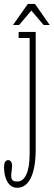

<svg xmlns="http://www.w3.org/2000/svg" viewBox="-68 -682 266 952"><path d="M17.5 249Q-4 249 -18.5 235.5Q-33 222 -40.5 198.5Q-48 175 -48 144.5Q-48 129.5 -42.8 120.8Q-37.5 112 -28 112Q-18 112 -13 120Q-8 128 -8 139Q-8 147 -9 155Q-10 163 -11.2 171.5Q-12.5 180 -12.5 190Q-12.5 203.5 -7.5 209.5Q-2.5 215.5 4.5 216.8Q11.5 218 17.5 218Q47 218 63 182.2Q79 146.5 79 80V-493.5H24.5V-523.5H109V55.5Q109 105.5 102.5 142Q96 178.5 83.8 202.2Q71.5 226 54.8 237.5Q38 249 17.5 249ZM-3.5 -558 70 -662.5H105.5L178.5 -558H148.5L87.5 -629.5L26.5 -558Z"/></svg>

Font: Imbue Thin 10pt Thin
Style: Regular
Weight: 250
Version: Version 1.102